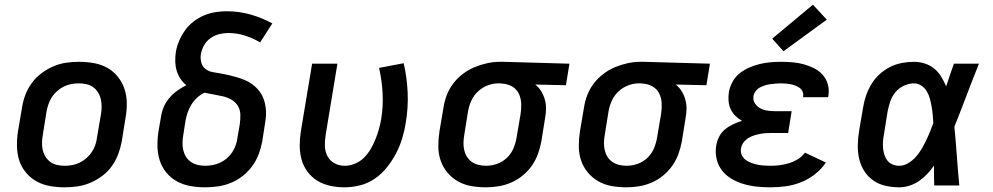

<svg xmlns="http://www.w3.org/2000/svg" viewBox="-20 -792 4240 820"><path d="M256 8Q224 8 193 2.5Q162 -3 136 -17.5Q110 -32 90.5 -55.5Q71 -79 62 -107.5Q53 -136 52.5 -168Q52 -200 57 -232L74 -332Q78 -359 88 -386Q98 -413 115.5 -437Q133 -461 157 -479Q181 -497 207.5 -508.5Q234 -520 262 -524Q290 -528 317 -528Q350 -528 381 -522.5Q412 -517 438 -502.5Q464 -488 483 -464.5Q502 -441 511.5 -412.5Q521 -384 521.5 -352Q522 -320 516 -288L500 -188Q495 -161 485 -134Q475 -107 458 -83Q441 -59 417 -41Q393 -23 366 -11.5Q339 0 311 4Q283 8 256 8ZM257 -84Q273 -84 289 -87Q305 -90 320.5 -97.5Q336 -105 349 -116.5Q362 -128 371.5 -142Q381 -156 386.5 -171.5Q392 -187 394 -203L411 -303Q414 -320 414 -336.5Q414 -353 410.5 -368.5Q407 -384 398.5 -397.5Q390 -411 377.5 -420Q365 -429 349 -432.5Q333 -436 316 -436Q301 -436 284.5 -433Q268 -430 253 -422.5Q238 -415 224.5 -403.5Q211 -392 202 -378Q193 -364 187.5 -348.5Q182 -333 179 -317L163 -217Q160 -200 159.5 -183.5Q159 -167 162.5 -151.5Q166 -136 174.5 -122.5Q183 -109 195.5 -100Q208 -91 224 -87.5Q240 -84 257 -84Z M856 8Q824 8 793 2.5Q762 -3 735.5 -17.5Q709 -32 690 -55.5Q671 -79 662 -107.5Q653 -136 652.5 -168Q652 -200 657 -232L667 -290Q670 -312 678.5 -333Q687 -354 702 -372Q717 -390 736 -404Q755 -418 776 -428Q761 -440 750.5 -456Q740 -472 734.5 -490.5Q729 -509 728.5 -529Q728 -549 731 -570Q735 -594 745 -617.5Q755 -641 770 -662Q785 -683 806 -699.5Q827 -716 851 -726Q875 -736 899.5 -740Q924 -744 948 -744Q1001 -744 1050 -730Q1099 -716 1143 -692L1091 -611Q1060 -629 1026 -640Q992 -651 954 -651Q935 -651 915.5 -646Q896 -641 879 -629Q862 -617 851.5 -598.5Q841 -580 838 -561Q835 -543 839.5 -525.5Q844 -508 857.5 -497.5Q871 -487 888.5 -484Q906 -481 923.5 -478Q941 -475 958 -471Q975 -467 992 -462Q1009 -457 1024.5 -450.5Q1040 -444 1054 -434.5Q1068 -425 1079.5 -412.5Q1091 -400 1099 -385Q1107 -370 1111 -353Q1115 -336 1116 -318.5Q1117 -301 1114.5 -282.5Q1112 -264 1109 -246L1100 -188Q1095 -161 1085 -134Q1075 -107 1057.5 -83Q1040 -59 1016.5 -40.5Q993 -22 966 -11Q939 0 911 4Q883 8 856 8ZM856 -84Q872 -84 888 -87Q904 -90 919.5 -97Q935 -104 948.5 -115.5Q962 -127 971.5 -141.5Q981 -156 986.5 -171.5Q992 -187 994 -203L1004 -261Q1007 -282 1006.5 -302.5Q1006 -323 996 -339.5Q986 -356 969 -366Q952 -376 932.5 -380.5Q913 -385 893 -388.5Q873 -392 853 -396Q836 -388 821.5 -374.5Q807 -361 797 -344.5Q787 -328 781 -310.5Q775 -293 772 -275L763 -217Q760 -200 759.5 -183.5Q759 -167 762.5 -151.5Q766 -136 774 -123Q782 -110 794.5 -101Q807 -92 823 -88Q839 -84 856 -84Z M1451 8Q1420 8 1390 1.5Q1360 -5 1335.5 -20Q1311 -35 1293.5 -58.5Q1276 -82 1268 -110.5Q1260 -139 1260 -170Q1260 -201 1265 -232L1313 -520H1421L1371 -217Q1367 -193 1367.5 -169.5Q1368 -146 1378 -126Q1388 -106 1408 -95Q1428 -84 1452 -84Q1474 -84 1496 -93Q1518 -102 1534.5 -118.5Q1551 -135 1563 -155.5Q1575 -176 1583.5 -197Q1592 -218 1598 -239.5Q1604 -261 1608 -283Q1617 -339 1614 -394Q1611 -449 1599 -502L1704 -522Q1718 -462 1721 -398Q1724 -334 1713 -268Q1708 -235 1698 -202Q1688 -169 1672 -138Q1656 -107 1633.5 -78.5Q1611 -50 1581.5 -29.5Q1552 -9 1518 -0.5Q1484 8 1451 8Z M2055 8Q2023 8 1992 2.5Q1961 -3 1935 -18Q1909 -33 1890 -56Q1871 -79 1861.5 -107.5Q1852 -136 1852 -168Q1852 -200 1857 -232L1874 -332Q1878 -359 1888 -385.5Q1898 -412 1915.5 -435Q1933 -458 1956.5 -476Q1980 -494 2006.5 -505Q2033 -516 2060.5 -522Q2088 -528 2114 -528Q2119 -528 2123 -528Q2127 -528 2131 -528L2412 -520L2397 -428L2266 -431Q2281 -419 2291 -403Q2301 -387 2306.5 -368Q2312 -349 2312 -329Q2312 -309 2308 -288L2292 -188Q2287 -161 2277.5 -134.5Q2268 -108 2251.5 -84.5Q2235 -61 2212.5 -42.5Q2190 -24 2163.5 -12.5Q2137 -1 2109.5 3.5Q2082 8 2056 8ZM2056 -84Q2079 -84 2102.5 -92Q2126 -100 2144.5 -117.5Q2163 -135 2172.5 -157.5Q2182 -180 2186 -203L2203 -303Q2207 -326 2206 -349.5Q2205 -373 2195.5 -392.5Q2186 -412 2166.5 -423Q2147 -434 2124 -435L2116 -436Q2114 -436 2112 -436Q2110 -436 2108 -436Q2085 -436 2062 -427Q2039 -418 2021 -401Q2003 -384 1993 -362Q1983 -340 1979 -317L1963 -217Q1960 -200 1959.5 -183.5Q1959 -167 1962.5 -151.5Q1966 -136 1974 -123Q1982 -110 1994.5 -101Q2007 -92 2023 -88Q2039 -84 2056 -84Q2056 -84 2056 -84Q2056 -84 2056 -84Z M2655 8Q2623 8 2592 2.5Q2561 -3 2535 -18Q2509 -33 2490 -56Q2471 -79 2461.5 -107.5Q2452 -136 2452 -168Q2452 -200 2457 -232L2474 -332Q2478 -359 2488 -385.5Q2498 -412 2515.5 -435Q2533 -458 2556.5 -476Q2580 -494 2606.5 -505Q2633 -516 2660.5 -522Q2688 -528 2714 -528Q2719 -528 2723 -528Q2727 -528 2731 -528L3012 -520L2997 -428L2866 -431Q2881 -419 2891 -403Q2901 -387 2906.5 -368Q2912 -349 2912 -329Q2912 -309 2908 -288L2892 -188Q2887 -161 2877.5 -134.5Q2868 -108 2851.5 -84.5Q2835 -61 2812.5 -42.5Q2790 -24 2763.5 -12.5Q2737 -1 2709.5 3.5Q2682 8 2656 8ZM2656 -84Q2679 -84 2702.5 -92Q2726 -100 2744.5 -117.5Q2763 -135 2772.5 -157.5Q2782 -180 2786 -203L2803 -303Q2807 -326 2806 -349.5Q2805 -373 2795.5 -392.5Q2786 -412 2766.5 -423Q2747 -434 2724 -435L2716 -436Q2714 -436 2712 -436Q2710 -436 2708 -436Q2685 -436 2662 -427Q2639 -418 2621 -401Q2603 -384 2593 -362Q2583 -340 2579 -317L2563 -217Q2560 -200 2559.5 -183.5Q2559 -167 2562.5 -151.5Q2566 -136 2574 -123Q2582 -110 2594.5 -101Q2607 -92 2623 -88Q2639 -84 2656 -84Q2656 -84 2656 -84Q2656 -84 2656 -84Z M3271 8Q3241 8 3212 5Q3183 2 3156 -6Q3129 -14 3105 -28Q3081 -42 3064 -63.5Q3047 -85 3040.5 -113.5Q3034 -142 3039 -171Q3042 -190 3051.5 -208.5Q3061 -227 3077 -240Q3093 -253 3111.5 -261.5Q3130 -270 3149 -276Q3133 -285 3120.5 -297.5Q3108 -310 3100.5 -326Q3093 -342 3091.5 -361Q3090 -380 3093 -399Q3097 -421 3108.5 -442.5Q3120 -464 3139 -479Q3158 -494 3180 -503.5Q3202 -513 3224.5 -518.5Q3247 -524 3269.5 -526Q3292 -528 3315 -528Q3340 -528 3364.5 -526Q3389 -524 3412.5 -517.5Q3436 -511 3457 -500.5Q3478 -490 3493.5 -472.5Q3509 -455 3515.5 -432Q3522 -409 3518 -384Q3518 -382 3517.5 -380.5Q3517 -379 3517 -377H3410Q3410 -377 3410 -378Q3410 -379 3410 -379Q3412 -390 3408 -400Q3404 -410 3396 -416Q3388 -422 3378 -426Q3368 -430 3358 -432Q3348 -434 3337 -435Q3326 -436 3315 -436Q3304 -436 3292.5 -435Q3281 -434 3270 -432.5Q3259 -431 3247.5 -427.5Q3236 -424 3225.5 -418.5Q3215 -413 3207.5 -403Q3200 -393 3198 -382Q3195 -364 3204.5 -350Q3214 -336 3229 -328.5Q3244 -321 3261 -319Q3278 -317 3296 -317H3361L3346 -224H3281Q3268 -224 3254.5 -223.5Q3241 -223 3228 -220.5Q3215 -218 3201.5 -214Q3188 -210 3176 -202.5Q3164 -195 3155.5 -183.5Q3147 -172 3145 -159Q3142 -144 3147.5 -131Q3153 -118 3163.5 -110Q3174 -102 3187 -97Q3200 -92 3214 -89Q3228 -86 3242.5 -85Q3257 -84 3271 -84Q3291 -84 3310.5 -86.5Q3330 -89 3349.5 -95Q3369 -101 3387 -112Q3405 -123 3418 -140L3507 -98Q3488 -69 3460 -47.5Q3432 -26 3400.5 -13.5Q3369 -1 3336 3.5Q3303 8 3271 8ZM3326 -573 3278 -627 3452 -772 3511 -708Z M3821 8Q3791 8 3762 1.5Q3733 -5 3710 -21Q3687 -37 3671.5 -61Q3656 -85 3649.5 -113Q3643 -141 3643.5 -171.5Q3644 -202 3649 -232L3666 -332Q3670 -358 3678.5 -383Q3687 -408 3701 -431.5Q3715 -455 3735.5 -474Q3756 -493 3780.5 -505.5Q3805 -518 3831.5 -523Q3858 -528 3883 -528Q3908 -528 3930.5 -520.5Q3953 -513 3970.5 -498.5Q3988 -484 4000 -464Q4012 -444 4021 -423Q4029 -447 4037 -471.5Q4045 -496 4054 -520H4161Q4134 -453 4108.5 -385.5Q4083 -318 4056 -251Q4062 -189 4066.5 -126Q4071 -63 4077 0H3970Q3969 -21 3969 -42.5Q3969 -64 3969 -85Q3956 -66 3940 -49Q3924 -32 3905 -19Q3886 -6 3864 1Q3842 8 3821 8ZM3821 -84Q3840 -84 3858.5 -95Q3877 -106 3891 -121.5Q3905 -137 3915.5 -155Q3926 -173 3935 -191.5Q3944 -210 3951.5 -228.5Q3959 -247 3966 -266Q3965 -283 3963.5 -301Q3962 -319 3959 -336Q3956 -353 3951.5 -370Q3947 -387 3938.5 -401.5Q3930 -416 3915.5 -426Q3901 -436 3883 -436Q3862 -436 3840.5 -426Q3819 -416 3804.5 -398.5Q3790 -381 3782.5 -359.5Q3775 -338 3771 -317L3755 -217Q3752 -202 3751 -187Q3750 -172 3751.5 -157.5Q3753 -143 3757.5 -129.5Q3762 -116 3770.5 -105.5Q3779 -95 3792.5 -89.5Q3806 -84 3821 -84Z"/></svg>

Font: Iosevka SS04 Semibold Extended
Style: Italic
Weight: 600
Width: 7
Italic angle: -9°
Monospace: yes
Designer: Belleve Invis
Foundry: Belleve Invis
Version: Version 19.0.0; ttfautohint (v1.8.4)